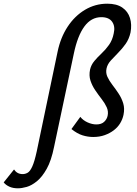

<svg xmlns="http://www.w3.org/2000/svg" viewBox="-192 -731 741 1040"><path d="M-95 289Q-122 289 -141.5 280Q-161 271 -172 257L-116 187Q-108 199 -96.5 205.5Q-85 212 -69 212Q-55 212 -42 204.5Q-29 197 -17 170.5Q-5 144 7 89L120 -451Q136 -528 174.5 -586.5Q213 -645 268.5 -678Q324 -711 389 -711Q440 -711 470.5 -690Q501 -669 512 -633.5Q523 -598 515 -555Q507 -519 488 -492.5Q469 -466 447.5 -444.5Q426 -423 408 -403Q390 -383 385 -360Q380 -336 390 -314.5Q400 -293 417 -271Q434 -249 450.5 -224Q467 -199 475.5 -171Q484 -143 477 -109Q472 -85 459 -63.5Q446 -42 424.5 -25.5Q403 -9 375 1Q347 11 313 11Q284 11 255 2Q226 -7 195 -32L243 -98Q258 -79 282.5 -68Q307 -57 330 -57Q357 -57 372 -71Q387 -85 391 -104Q396 -128 386 -150Q376 -172 358.5 -194.5Q341 -217 324 -242Q307 -267 298 -294.5Q289 -322 296 -355Q302 -380 319 -400.5Q336 -421 358 -441.5Q380 -462 398.5 -488Q417 -514 424 -550Q433 -588 415.5 -613Q398 -638 357 -638Q302 -638 265 -587.5Q228 -537 208 -441L101 64Q86 139 61 183.5Q36 228 7.5 251Q-21 274 -47.5 281.5Q-74 289 -95 289Z"/></svg>

Font: Ysabeau Office SemiBold
Style: Italic
Weight: 600
Italic angle: -12°
Designer: Christian Thalmann (Catharsis Fonts)
Version: Version 2.001;gftools[0.9.30]; featfreeze: tnum,lnum,ss02